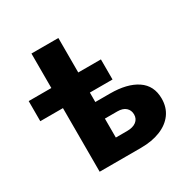

<svg xmlns="http://www.w3.org/2000/svg" viewBox="-162 -867 995 1013"><g transform="rotate(-30 335.0 -360.0)"><path d="M160.5 0V-720H324.5V-113.5H392.5Q429 -113.5 449 -129Q469 -144.5 469 -171Q469 -197 451.2 -213Q433.5 -229 400.5 -229H309.5V-330H414Q518 -330 577.5 -290Q637 -250 637 -171Q637 -117.5 609.2 -79.2Q581.5 -41 530.8 -20.5Q480 0 411.5 0ZM22.5 -387.5V-510H462.5V-387.5Z"/></g></svg>

Font: Geologica Roman
Style: Bold
Weight: 700
Designer: Sindre Bremnes, Frode Helland
Foundry: Monokrom Skriftforlag AS
Version: Version 1.010;gftools[0.9.28]